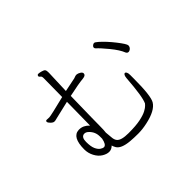

<svg xmlns="http://www.w3.org/2000/svg" viewBox="-154 -1019 1308 1308"><g transform="rotate(-45 500.0 -365.0)"><path d="M186 -164Q186 -282 253 -285H258Q297 -285 329 -251L332 -477L208 -448Q201 -447 194 -444.5Q187 -442 176.5 -442Q166 -442 152 -455.5Q138 -469 138 -478.5Q138 -488 148 -488L172 -487Q188 -487 332 -523Q333 -571 333 -610L334 -704Q334 -721 325.5 -726Q317 -731 317 -739L318 -742Q320 -750 329.5 -750Q339 -750 357 -745Q375 -740 380 -733Q385 -726 385 -710V-699L379 -534Q447 -549 464 -551.5Q481 -554 489.5 -558Q498 -562 507 -562H511Q522 -561 536 -552.5Q550 -544 550 -533Q550 -515 522 -512Q476 -508 379 -487L375 -284Q374 -240 374 -201Q374 -162 371 -141Q374 -117 375.5 -92Q377 -67 388 -54Q407 -29 478.5 -29Q550 -29 592.5 -38Q635 -47 658 -59.5Q681 -72 690 -82Q699 -92 700 -93Q721 -136 733 -304Q736 -337 751 -337Q756 -337 761 -328.5Q766 -320 766 -302V-266Q766 -100 742 -61Q712 -12 609 10Q563 20 522.5 20Q482 20 447 17Q368 10 348 -25Q339 -41 337 -51Q318 -32 295 -32Q272 -32 246 -48Q220 -64 203 -96Q186 -128 186 -164ZM869 -420Q858 -420 852 -432Q837 -471 793.5 -524Q750 -577 728 -596Q722 -602 722 -609Q722 -616 730 -623Q738 -630 746 -630Q754 -630 772 -614Q814 -577 857 -522Q900 -467 900 -453Q900 -439 890 -429.5Q880 -420 869 -420ZM259 -240Q231 -236 231 -191.5Q231 -147 241.5 -123.5Q252 -100 266.5 -90Q281 -80 292 -80H294Q315 -83 324 -130V-151Q324 -196 292 -226Q278 -240 263 -240Z"/></g></svg>

Font: LXGW WenKai Lite Light
Style: Regular
Weight: 300
Designer: LXGW / Fontworks Inc.
Foundry: LXGW / Fontworks Inc.
Version: Version 1.511; March 25, 2025